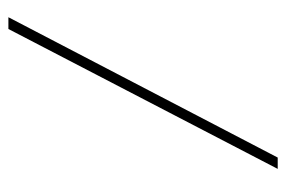

<svg xmlns="http://www.w3.org/2000/svg" viewBox="-132 -469 681 457"><g transform="rotate(90 208.5 -240.5)"><path d="M49 80H21L355 -561H382Z"/></g></svg>

Font: Padyakke Expanded One
Style: Regular
Weight: 400
Designer: James Puckett
Foundry: Dunwich Type Founders
Version: Version 1.500; ttfautohint (v1.8.4.7-5d5b)